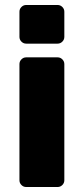

<svg xmlns="http://www.w3.org/2000/svg" viewBox="-20 -750 336 770"><path d="M58 0ZM211 -575H85Q74 -575 66 -583Q58 -591 58 -602V-703Q58 -714 66 -722Q74 -730 85 -730H211Q222 -730 230 -722Q238 -714 238 -703V-602Q238 -591 230 -583Q222 -575 211 -575ZM211 0H85Q74 0 66 -8Q58 -16 58 -27V-493Q58 -504 66 -512Q74 -520 85 -520H211Q222 -520 230 -512Q238 -504 238 -493V-27Q238 -16 230 -8Q222 0 211 0Z"/></svg>

Font: Hezaedrus
Style: Bold
Weight: 700
Designer: Hubert & Fischer
Foundry: Hubert & Fischer
Version: Version 1.10;September 3, 2019;FontCreator 11.5.0.2425 64-bi